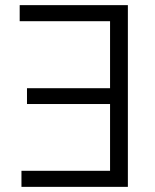

<svg xmlns="http://www.w3.org/2000/svg" viewBox="-20 -727 602 747"><path d="M477.5 0H63.5V-62.5H408.2V-322.3H85V-383.8H408.2V-644.5H56.6V-707H477.5Z"/></svg>

Font: Pretendard Std Light
Style: Regular
Weight: 300
Designer: Base glyphs from Inter by Rasmus Andersson; Hangeul glyphs from Noto Sans CJK(Source Han Sans) by Jang Soo-young and Kan
Foundry: Kil Hyung-jin
Version: Version 1.309